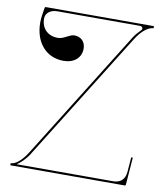

<svg xmlns="http://www.w3.org/2000/svg" viewBox="-85 -830 779 901"><g transform="rotate(10 305.0 -380.0)"><path d="M60.5 -760C57.5 -760 55.5 -757.5 55.5 -755.5C51.5 -733 47 -706.5 47 -684.5C47 -589.5 102.5 -526 185.5 -526C235.5 -526 269 -555 269 -598.5C269 -631 247.5 -652.5 216 -652.5C191.5 -652.5 170.5 -627.5 140 -627.5C93 -627.5 61.5 -658.5 61.5 -705.5C61.5 -732 84 -750 117.5 -750H509.5C518.5 -750 524 -745.5 524 -739.5C524 -736 522 -732 517.5 -728C507 -718 496 -705.5 486 -690L103 -76C74.5 -30 46 -10 25 -10V0H570C572 0 575 -1.5 575 -4.5L585 -134.5L577.5 -135.5L572 -65.5C569 -29 548 -10 513.5 -10H54C72 -22.5 93 -41 111 -70L494 -684C523.5 -731.5 556 -750 575.5 -750V-760Z"/></g></svg>

Font: ZnikomitNo24
Style: Regular
Weight: 500
Designer: gluk
Foundry: gluk
Version: Version 0.55